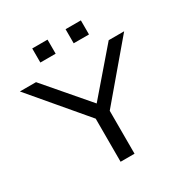

<svg xmlns="http://www.w3.org/2000/svg" viewBox="-202 -1060 1166 1217"><g transform="rotate(-30 381.5 -451.0)"><path d="M330 0V-359L349 -293L0 -705H118L385 -394H382L650 -705H763L414 -293L432 -359V0ZM448 -799V-902H560V-799ZM204 -799V-902H316V-799Z"/></g></svg>

Font: Nunito Sans 7pt Expanded
Style: Regular
Weight: 400
Width: 7
Designer: Vernon Adams
Foundry: Vernon Adams
Version: Version 3.101;gftools[0.9.27]